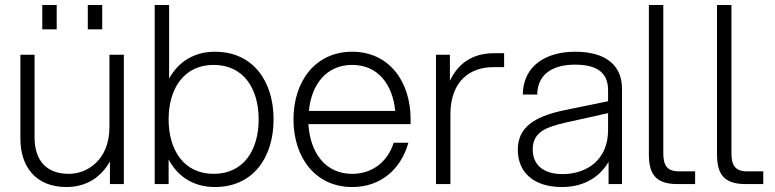

<svg xmlns="http://www.w3.org/2000/svg" viewBox="-20 -740 3115 772"><path d="M119 -188V-520H62V-182C62 -72 122 12 247 12C332 12 389 -32 422 -91V0H478V-520H420V-229C420 -97 331 -41 257 -41C167 -41 119 -94 119 -188ZM150 -622H208V-720H150ZM333 -622H391V-720H333Z M602 0H658V-99C694 -31 757 12 844 12C998 12 1080 -107 1080 -260C1080 -413 998 -532 844 -532C759 -532 696 -490 660 -424V-720H602ZM658 -260C658 -383 719 -479 839 -479C960 -479 1020 -383 1020 -260C1020 -137 960 -41 839 -41C719 -41 658 -137 658 -260Z M1396 12C1512 12 1592 -60 1622 -166H1563C1539 -91 1479 -41 1396 -41C1287 -41 1227 -127 1220 -241H1631V-260C1631 -413 1544 -532 1396 -532C1248 -532 1160 -413 1160 -260C1160 -107 1248 12 1396 12ZM1222 -294C1232 -400 1292 -479 1396 -479C1500 -479 1559 -400 1569 -294Z M1733 0H1791V-282C1792 -417 1873 -470 1963 -470H2007V-526H1967C1900 -526 1830 -502 1789 -415V-520H1733Z M2427 0H2481V-383C2481 -475 2419 -532 2292 -532C2182 -532 2084 -481 2082 -360H2140C2142 -452 2216 -480 2292 -480C2378 -480 2425 -450 2425 -377V-333L2250 -297C2125 -271 2062 -226 2062 -138C2062 -47 2126 12 2239 12C2315 12 2384 -17 2427 -89ZM2122 -139C2122 -206 2169 -228 2258 -248L2425 -285V-217C2425 -96 2338 -40 2242 -40C2159 -40 2122 -82 2122 -139Z M2589 -720V-120C2589 -48 2610 0 2702 0H2775V-51H2710C2659 -51 2647 -79 2647 -125V-720Z M2863 -720V-120C2863 -48 2884 0 2976 0H3049V-51H2984C2933 -51 2921 -79 2921 -125V-720Z"/></svg>

Font: Aspekta 250
Style: Regular
Weight: 250
Designer: Ivo Dolenc
Version: Version 2.000